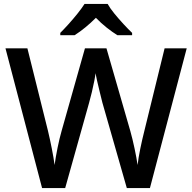

<svg xmlns="http://www.w3.org/2000/svg" viewBox="-20 -961 982 981"><path d="M934 -714 746 0H628L503 -437Q497 -461 489.5 -491.5Q482 -522 476 -548.5Q470 -575 468 -587Q467 -575 462 -548.5Q457 -522 449.5 -491Q442 -460 435 -435L313 0H195L8 -714H120L225 -293Q235 -251 244.5 -203Q254 -155 259 -118Q264 -156 274 -205.5Q284 -255 295 -293L414 -714H524L646 -291Q657 -252 667.5 -202.5Q678 -153 683 -118Q687 -154 697 -202.5Q707 -251 718 -294L821 -714ZM530 -941Q542 -919 564.5 -891.5Q587 -864 611.5 -837.5Q636 -811 655 -793V-781H580Q554 -797 525 -820Q496 -843 470 -870Q416 -816 361 -781H288V-793Q307 -812 330.5 -838Q354 -864 376 -891.5Q398 -919 412 -941Z"/></svg>

Font: Noto Sans Thaana Medium
Style: Regular
Weight: 500
Designer: David Williams
Foundry: Google Inc.
Version: Version 3.001; ttfautohint (v1.8.4.7-5d5b)